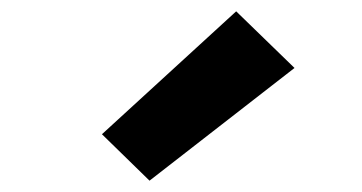

<svg xmlns="http://www.w3.org/2000/svg" viewBox="-20 -844 640 339"><path d="M244 -525 160 -607 397 -824 500 -724Z"/></svg>

Font: Iosevka Custom Heavy Extended
Style: Regular
Weight: 900
Width: 7
Monospace: yes
Designer: Belleve Invis
Foundry: Belleve Invis
Version: Version 11.2.4; ttfautohint (v1.8.4)